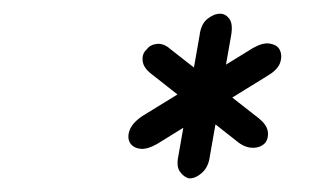

<svg xmlns="http://www.w3.org/2000/svg" viewBox="-20 -792 458 280"><path d="M371 -682 209 -582Q195 -574 185 -575Q175 -576 170 -583Q165 -591 169 -602Q173 -613 188 -623L349 -722Q363 -730 373 -728.5Q383 -727 387 -721Q392 -713 389 -702Q386 -691 371 -682ZM328 -584 201 -684Q189 -693 188 -703.5Q187 -714 194 -720Q199 -727 209 -728Q219 -729 229 -720L358 -619Q369 -610 370.5 -600.5Q372 -591 367 -584Q361 -577 350 -576.5Q339 -576 328 -584ZM317 -740 286 -564Q284 -548 274 -539.5Q264 -531 255 -532Q248 -534 242.5 -541.5Q237 -549 240 -564L271 -740Q273 -757 282.5 -764.5Q292 -772 301 -772Q309 -772 314.5 -764.5Q320 -757 317 -740Z"/></svg>

Font: Edu VIC WA NT Beginner
Style: Regular
Weight: 400
Designer: Tina and Corey Anderson
Foundry: Google for Education
Version: Version 1.003